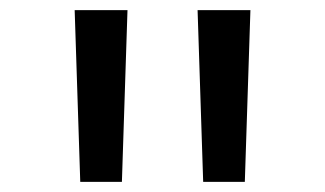

<svg xmlns="http://www.w3.org/2000/svg" viewBox="-20 -820 640 378"><path d="M380 -462 369 -800H473L462 -462ZM138 -462 127 -800H231L220 -462Z"/></svg>

Font: Victor Mono Thin Medium
Style: Regular
Weight: 500
Monospace: yes
Version: Version 1.561;gftools[0.9.30]